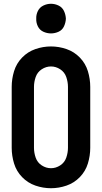

<svg xmlns="http://www.w3.org/2000/svg" viewBox="-20 -989 540 1017"><path d="M250 -812Q229 -812 209.5 -821Q190 -830 180.5 -849.5Q171 -869 172 -890Q171 -911 180.5 -930.5Q190 -950 209.5 -959.5Q229 -969 250 -969Q271 -969 290.5 -959.5Q310 -950 319 -930.5Q328 -911 329 -890Q328 -869 319 -849.5Q310 -830 290.5 -821Q271 -812 250 -812ZM250 8Q208 8 167.5 -6Q127 -20 97 -51Q67 -82 54.5 -123Q42 -164 42 -206V-529Q42 -571 54.5 -612Q67 -653 97 -684Q127 -715 167.5 -729Q208 -743 250 -743Q292 -743 332.5 -729Q373 -715 403 -684Q433 -653 445.5 -612Q458 -571 458 -529V-206Q458 -164 445.5 -123Q433 -82 403 -51Q373 -20 332.5 -6Q292 8 250 8ZM250 -98Q276 -98 299 -113Q322 -128 331 -154Q340 -180 340 -206V-529Q340 -555 331 -581Q322 -607 299 -622Q276 -637 250 -637Q224 -637 201 -622Q178 -607 169 -581Q160 -555 160 -529V-206Q160 -180 169 -154Q178 -128 201 -113Q224 -98 250 -98Z"/></svg>

Font: Iosevka SS01
Style: Bold
Weight: 700
Monospace: yes
Designer: Belleve Invis
Foundry: Belleve Invis
Version: 2.3.3; ttfautohint (v1.8.3)